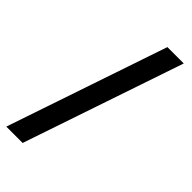

<svg xmlns="http://www.w3.org/2000/svg" viewBox="-252 -761 871 871"><g transform="rotate(45 184.0 -325.0)"><path d="M98.6 61H-6.3L255.4 -710.9H360.4Z"/></g></svg>

Font: Robotiche
Style: Bold
Weight: 700
Designer: Google
Version: Version 2.001150; 2014